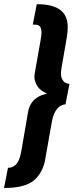

<svg xmlns="http://www.w3.org/2000/svg" viewBox="-96 -732 360 937"><path d="M-76.5 185.5Q-38 185.5 -8 180.2Q22 175 44.8 164Q67.5 153 83.5 135Q99.5 117 110.8 92.2Q122 67.5 126.5 35L156.5 -134.5Q162.5 -168 173.5 -187.2Q184.5 -206.5 198.2 -214.5Q212 -222.5 223.5 -222.5L243 -322.5Q234.5 -322.5 223.2 -328.2Q212 -334 205.2 -350.5Q198.5 -367 204 -399.5L230 -549.5Q235 -578.5 234.5 -603.2Q234 -628 225.8 -648Q217.5 -668 200 -682Q182.5 -696 154.2 -703.8Q126 -711.5 83.5 -711.5L64 -612Q73 -612 82 -611.2Q91 -610.5 97.5 -604.2Q104 -598 106 -582.2Q108 -566.5 102 -535.5L74 -376.5Q70 -355 74.5 -338.5Q79 -322 87.5 -310Q96 -298 106 -290.8Q116 -283.5 124.2 -279.8Q132.5 -276 133.5 -275Q132 -274 123 -272Q114 -270 102.2 -265.2Q90.5 -260.5 78 -251Q65.5 -241.5 56 -226.5Q46.5 -211.5 41.5 -189L9 0Q4 29.5 -3.5 47.2Q-11 65 -20.5 73.2Q-30 81.5 -39.2 84.2Q-48.5 87 -57 87Z"/></svg>

Font: Anybody UltraCondensed ExtraBold
Style: Italic
Weight: 800
Width: 1
Italic angle: -10°
Version: Version 1.113;gftools[0.9.25]